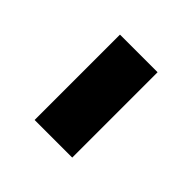

<svg xmlns="http://www.w3.org/2000/svg" viewBox="-17 -426 334 334"><g transform="rotate(-45 150.0 -259.0)"><path d="M45 -212.5V-305H255V-212.5Z"/></g></svg>

Font: Familjen Grotesk GF Medium
Style: Regular
Weight: 500
Designer: Anders Wikstroem, Jonas Baeckman, Matilda Gysing, Kristian Moeller
Foundry: Familjen STHLM AB
Version: Version 2.000; Beta; Release 4; Build 6